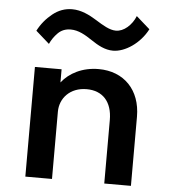

<svg xmlns="http://www.w3.org/2000/svg" viewBox="-55 -844 786 893"><g transform="rotate(5 338.0 -397.0)"><path d="M451.5 -619C507 -619 576.5 -665 611.5 -733L548 -789C539.5 -767.5 526.5 -749.5 510 -735C493 -720.5 475 -713 456.5 -713C427 -713 395.5 -732.5 361 -754C326.5 -775.5 288.5 -794.5 246 -794.5C212.5 -794.5 182.5 -783.5 155 -761.5C127.5 -739.5 105 -712.5 88.5 -680.5L152 -624.5C160.5 -643.5 172.5 -661 188 -676.5C203.5 -692 223 -700 247.5 -700C284 -700 316 -681 348 -659.5C380 -638 413 -619 451.5 -619ZM221 0V-314C221 -377.5 268.5 -430 345.5 -430C420 -430 465 -382 465 -296.5V0H589.5V-322.5C589.5 -448 511 -528 393 -528C317 -528 256.5 -496 221 -450.5V-512H96.5V0Z"/></g></svg>

Font: Spartan SemiBold
Style: Regular
Weight: 600
Designer: Matt Bailey, Mirko Velimirovic
Foundry: Matt Bailey
Version: Version 1.003